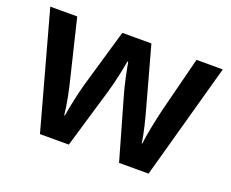

<svg xmlns="http://www.w3.org/2000/svg" viewBox="-93 -694 1017 844"><g transform="rotate(20 415.0 -272.0)"><path d="M450 -281 530 -1H668L818 -543H695L629 -283C616 -228 601 -156 597 -116H594C589 -159 572 -224 560 -267L484 -543H348L268 -268C258 -233 241 -155 235 -115H232C228 -158 214 -229 200 -283L137 -543H11L160 -1H295L377 -278C394 -335 407 -402 412 -432H416C421 -402 434 -335 450 -281Z"/></g></svg>

Font: Noto Sans Syriac SemiBold
Style: Regular
Weight: 600
Designer: Patrick Giasson and the Monotype Design Team
Foundry: Monotype Imaging Inc.
Version: Version 3.000